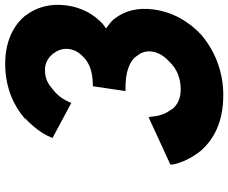

<svg xmlns="http://www.w3.org/2000/svg" viewBox="-92 -796 901 758"><g transform="rotate(-90 359.0 -417.5)"><path d="M269 -768V-769L270 -771C316 -811 387 -848 486 -848C566 -848 631 -821 673 -772L675 -770V-769C709 -726 725 -670 716 -605C708 -547 682 -498 642 -462C637 -458 633 -455 625 -450C636 -442 650 -432 661 -420L663 -418V-417C694 -378 709 -326 700 -261C690 -188 653 -122 599 -73C535 -19 453 13 362 13C251 13 184 -28 142 -76C103 -124 90 -173 88 -186V-187V-196L275 -282L277 -270C278 -255 283 -222 302 -197C307 -191 305 -190 307 -188C322 -170 346 -155 385 -155C429 -155 464 -171 488 -194L496 -202C535 -237 548 -289 519 -325L514 -332C495 -357 453 -374 387 -373H378L397 -502H406C455 -503 487 -516 508 -535L516 -543C551 -576 553 -625 527 -656L526 -659V-660L522 -663C508 -679 488 -691 462 -691C426 -691 407 -679 383 -659L375 -652C353 -633 342 -611 336 -598L331 -587L193 -661L196 -669C201 -682 221 -723 269 -768Z"/></g></svg>

Font: Hussar Woodtype
Style: SeBdObl
Weight: 900
Foundry: Cannot Into Space Fonts
Version: Version 1.07